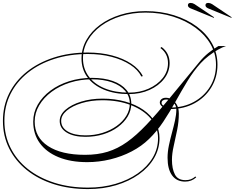

<svg xmlns="http://www.w3.org/2000/svg" viewBox="-94 -1034 1603 1312"><path d="M1071 -289Q1036 -289 1017 -303.5Q998 -318 998 -333Q998 -347 1009.5 -356.5Q1021 -366 1040 -366Q1059 -366 1079 -355Q1099 -344 1113.5 -320Q1128 -296 1128 -258Q1128 -203 1116.5 -146Q1105 -89 1093 -36.5Q1081 16 1081 58Q1081 119 1101 158Q1121 197 1173 197Q1194 197 1210 191Q1226 185 1241 172L1247 178Q1230 193 1211.5 200Q1193 207 1171 207Q1113 207 1082 164.5Q1051 122 1051 44Q1051 4 1060 -39.5Q1069 -83 1081 -126.5Q1093 -170 1102 -211Q1111 -252 1111 -286Q1111 -314 1091 -334Q1071 -354 1042 -354Q1028 -354 1019 -348Q1010 -342 1010 -331Q1010 -318 1028 -308.5Q1046 -299 1071 -299Q1160 -299 1230.5 -337.5Q1301 -376 1341.5 -442Q1382 -508 1382 -592Q1382 -667 1345 -731.5Q1308 -796 1242 -844.5Q1176 -893 1089 -920.5Q1002 -948 901 -948Q811 -948 733 -924Q655 -900 597 -857.5Q539 -815 506 -758Q473 -701 473 -635Q473 -565 512 -512Q551 -459 622 -430Q693 -401 787 -401Q861 -401 921.5 -428Q982 -455 1018 -500.5Q1054 -546 1054 -602Q1054 -668 1002 -706L1010 -713Q1065 -672 1065 -603Q1065 -544 1028 -496Q991 -448 927.5 -419.5Q864 -391 786 -391Q689 -391 616 -421.5Q543 -452 503 -506.5Q463 -561 463 -634Q463 -702 496.5 -761Q530 -820 589.5 -864Q649 -908 728.5 -933Q808 -958 901 -958Q1005 -958 1094.5 -930Q1184 -902 1251 -852.5Q1318 -803 1355 -736.5Q1392 -670 1392 -592Q1392 -506 1350 -437Q1308 -368 1235.5 -328.5Q1163 -289 1071 -289ZM1269 -611Q1296 -644 1329.5 -671.5Q1363 -699 1398 -719H1450Q1426 -712 1394.5 -694Q1363 -676 1332.5 -652.5Q1302 -629 1278 -603Q1229 -549 1187.5 -481Q1146 -413 1106 -341Q1066 -269 1022 -202.5Q978 -136 924 -84Q874 -35 806 0.5Q738 36 660 55Q582 74 502 74Q389 74 306 40Q223 6 178 -56Q133 -118 133 -203Q133 -265 164 -319Q195 -373 250.5 -414.5Q306 -456 379 -479Q452 -502 535 -502Q617 -502 677 -480.5Q737 -459 770 -419.5Q803 -380 803 -326Q803 -279 778.5 -238Q754 -197 711 -165.5Q668 -134 611.5 -116.5Q555 -99 490 -99Q409 -99 361.5 -128.5Q314 -158 314 -207Q314 -250 354 -284.5Q394 -319 460.5 -339.5Q527 -360 606 -360Q690 -360 761.5 -340Q833 -320 885.5 -283.5Q938 -247 967 -197.5Q996 -148 996 -90Q996 -17 959 46.5Q922 110 855 157.5Q788 205 699.5 231.5Q611 258 507 258Q379 258 272.5 224Q166 190 88.5 127.5Q11 65 -31.5 -20Q-74 -105 -74 -208Q-74 -310 -31.5 -395.5Q11 -481 89 -543.5Q167 -606 273.5 -640.5Q380 -675 507 -675Q596 -675 672 -655Q748 -635 803 -598.5Q858 -562 882 -514L872 -511Q849 -557 796 -591.5Q743 -626 669 -645.5Q595 -665 507 -665Q382 -665 277.5 -631.5Q173 -598 96.5 -537Q20 -476 -22 -392.5Q-64 -309 -64 -208Q-64 -108 -22 -24Q20 60 96 120.5Q172 181 276.5 214.5Q381 248 507 248Q608 248 695 222.5Q782 197 847.5 151Q913 105 949.5 43.5Q986 -18 986 -90Q986 -165 936.5 -223.5Q887 -282 801 -315.5Q715 -349 605 -349Q528 -349 464 -329.5Q400 -310 362 -278Q324 -246 324 -208Q324 -162 369 -135.5Q414 -109 490 -109Q552 -109 606.5 -126Q661 -143 703 -173Q745 -203 769 -242.5Q793 -282 793 -326Q793 -376 761 -413.5Q729 -451 671 -471.5Q613 -492 535 -492Q455 -492 384 -469.5Q313 -447 259 -407Q205 -367 174 -314.5Q143 -262 143 -203Q143 -96 234 -36Q325 24 487 24Q573 24 641.5 3Q710 -18 774 -63.5Q838 -109 908 -183Q978 -257 1065 -363Q1152 -469 1269 -611ZM1487 -912 1328 -977Q1310 -985 1310 -998Q1310 -1014 1329 -1014Q1342 -1014 1355 -1006L1489 -916ZM1367 -912 1208 -977Q1190 -985 1190 -998Q1190 -1014 1209 -1014Q1222 -1014 1235 -1006L1369 -916Z"/></svg>

Font: Ballet
Style: Regular
Weight: 400
Designer: Maximiliano R. Sproviero
Foundry: Omnibus-Type
Version: Version 1.100